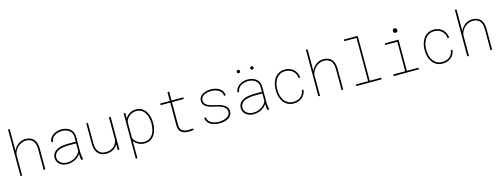

<svg xmlns="http://www.w3.org/2000/svg" viewBox="-15 -1768 7831 2989"><g transform="rotate(-15 3900.5 -273.5)"><path d="M130.9 -400.9Q143.6 -430.2 163.1 -455.3Q182.6 -480.5 207.8 -498.8Q232.9 -517.1 263.2 -527.6Q293.5 -538.1 328.1 -538.1Q373.5 -538.1 406.7 -523.4Q439.9 -508.8 461.4 -482.7Q482.9 -456.5 493.4 -420.4Q503.9 -384.3 504.4 -341.8V0H477.5V-341.8Q477.1 -378.9 468.5 -410.4Q460 -441.9 441.7 -464.6Q423.3 -487.3 395 -500Q366.7 -512.7 326.7 -512.2Q291 -511.7 258.8 -498Q226.6 -484.4 200.4 -461.4Q174.3 -438.5 156.2 -407.7Q138.2 -377 130.9 -342.8V0H104V-750H130.9Z M1083 0Q1077.1 -24.9 1075.2 -49.3Q1073.2 -73.7 1072.8 -98.6Q1055.7 -71.8 1032 -51.3Q1008.3 -30.8 980.5 -17.3Q952.6 -3.9 921.4 2.9Q890.1 9.8 857.4 9.8Q825.7 9.8 795.4 0.2Q765.1 -9.3 741.7 -27.3Q718.3 -45.4 704.1 -72.3Q689.9 -99.1 689.9 -133.8Q689.9 -181.2 712.9 -212.2Q735.8 -243.2 772.2 -261.5Q808.6 -279.8 853.5 -287.1Q898.4 -294.4 942.4 -294.9H1072.8V-372.1Q1071.8 -407.7 1058.1 -434.1Q1044.4 -460.4 1021.7 -477.5Q999 -494.6 969 -503.2Q939 -511.7 905.8 -511.7Q876.5 -511.7 845.9 -503.9Q815.4 -496.1 790.5 -480.2Q765.6 -464.4 749 -440.2Q732.4 -416 731 -382.8L704.6 -383.8Q706.5 -422.4 725.3 -451.2Q744.1 -480 772.7 -499.3Q801.3 -518.6 836.2 -528.3Q871.1 -538.1 905.8 -538.1Q944.8 -538.1 979.7 -527.6Q1014.6 -517.1 1041 -496.3Q1067.4 -475.6 1082.8 -444.1Q1098.1 -412.6 1099.1 -371.1V-106.4Q1099.6 -79.6 1104 -55.2Q1108.4 -30.8 1113.3 -4.4L1113.8 0ZM857.4 -16.1Q892.1 -15.6 924.6 -23.7Q957 -31.7 985.1 -47.9Q1013.2 -64 1035.6 -87.9Q1058.1 -111.8 1072.8 -143.1V-268.1H943.8Q918.9 -267.6 892.3 -265.1Q865.7 -262.7 840.3 -256.8Q814.9 -251 792.2 -241.2Q769.5 -231.4 752.7 -216.3Q735.8 -201.2 725.8 -180.4Q715.8 -159.7 716.3 -131.8Q716.3 -104 729 -82.3Q741.7 -60.5 762 -45.9Q782.2 -31.2 807.4 -23.7Q832.5 -16.1 857.4 -16.1Z M1670.9 0 1671.4 -94.2Q1646 -45.4 1598.9 -17.8Q1551.8 9.8 1483.9 9.8Q1438 9.8 1404.5 -5.9Q1371.1 -21.5 1349.4 -48.6Q1327.6 -75.7 1316.9 -112.8Q1306.2 -149.9 1305.7 -192.9V-528.3H1332V-191.9Q1332.5 -155.3 1341.3 -123.5Q1350.1 -91.8 1368.4 -67.9Q1386.7 -43.9 1415 -30.3Q1443.4 -16.6 1482.9 -16.6Q1521 -16.6 1552.7 -26.6Q1584.5 -36.6 1608.6 -55.4Q1632.8 -74.2 1648.7 -101.3Q1664.6 -128.4 1671.4 -162.6L1670.9 -528.3H1698.2V0Z M2312.5 -259.3Q2312.5 -228.5 2307.4 -196.5Q2302.2 -164.6 2292 -134.8Q2281.7 -105 2265.4 -78.6Q2249 -52.2 2226.1 -32.7Q2203.1 -13.2 2172.9 -1.7Q2142.6 9.8 2104.5 9.8Q2080.6 9.8 2056.2 3.9Q2031.7 -2 2009.3 -12.9Q1986.8 -23.9 1967.3 -40Q1947.8 -56.2 1934.1 -77.1V203.1H1907.7V-528.3H1934.1V-440.4Q1947.3 -462.9 1966.1 -481Q1984.9 -499 2006.8 -511.7Q2028.8 -524.4 2053.5 -531.2Q2078.1 -538.1 2103.5 -538.1Q2142.1 -538.1 2172.6 -526.9Q2203.1 -515.6 2226.1 -496.3Q2249 -477.1 2265.4 -450.7Q2281.7 -424.3 2292.2 -394.5Q2302.7 -364.7 2307.4 -332.8Q2312 -300.8 2312.5 -269.5ZM2285.6 -269.5Q2285.6 -296.9 2281.5 -325.4Q2277.3 -354 2268.8 -380.9Q2260.3 -407.7 2246.3 -431.4Q2232.4 -455.1 2212.4 -472.9Q2192.4 -490.7 2165.5 -501.2Q2138.7 -511.7 2104 -511.7Q2075.2 -511.7 2048.6 -502.7Q2022 -493.7 1999.5 -477.1Q1977.1 -460.4 1960.2 -437.3Q1943.4 -414.1 1934.1 -385.7V-125Q1943.8 -98.6 1962.2 -78.4Q1980.5 -58.1 2003.4 -44.4Q2026.4 -30.8 2052.7 -23.7Q2079.1 -16.6 2105 -16.6Q2139.2 -16.6 2166 -27.1Q2192.9 -37.6 2212.9 -55.7Q2232.9 -73.7 2246.6 -97.7Q2260.3 -121.6 2268.8 -148.4Q2277.3 -175.3 2281.2 -203.6Q2285.2 -231.9 2285.6 -259.3Z M2680.2 -670.9 2679.7 -528.3H2870.1V-501.5H2679.7V-126.5Q2680.7 -95.7 2690.7 -75Q2700.7 -54.2 2718.3 -41.3Q2735.8 -28.3 2759.5 -22.5Q2783.2 -16.6 2811.5 -16.6Q2851.1 -16.6 2889.2 -21L2894.5 3.9Q2874.5 7.8 2854.5 8.8Q2834.5 9.8 2814 9.8Q2778.8 9.8 2749.5 2.7Q2720.2 -4.4 2698.7 -20.5Q2677.2 -36.6 2665 -62.5Q2652.8 -88.4 2651.9 -126.5V-501.5H2496.6V-528.3H2651.9V-670.9Z M3490.2 -129.4Q3490.2 -150.9 3481.9 -168.2Q3473.6 -185.5 3459.5 -198.7Q3445.3 -211.9 3427 -221.9Q3408.7 -231.9 3388.7 -239Q3368.7 -246.1 3349.1 -251.2Q3329.6 -256.3 3313 -259.8Q3293 -264.2 3270.5 -269.3Q3248 -274.4 3226.6 -282Q3205.1 -289.6 3185.3 -299.8Q3165.5 -310.1 3150.9 -324.7Q3136.2 -339.4 3127.4 -359.1Q3118.7 -378.9 3119.1 -404.8Q3119.1 -429.2 3127.9 -448.5Q3136.7 -467.8 3151.1 -482.7Q3165.5 -497.6 3184.8 -508.1Q3204.1 -518.6 3225.3 -525.1Q3246.6 -531.7 3268.6 -534.9Q3290.5 -538.1 3310.5 -538.1Q3347.7 -538.1 3383.3 -529.8Q3418.9 -521.5 3447.5 -503.4Q3476.1 -485.4 3494.6 -456.8Q3513.2 -428.2 3516.1 -387.2H3488.8Q3487.8 -420.9 3470.7 -444.6Q3453.6 -468.3 3427.5 -483.2Q3401.4 -498 3370.4 -504.9Q3339.4 -511.7 3310.5 -511.7Q3286.1 -511.7 3257.6 -506.6Q3229 -501.5 3204.1 -489.3Q3179.2 -477.1 3162.6 -456.8Q3146 -436.5 3145.5 -405.8Q3145 -383.3 3153.3 -366.7Q3161.6 -350.1 3175.5 -337.6Q3189.5 -325.2 3207.8 -316.4Q3226.1 -307.6 3245.6 -301.3Q3265.1 -294.9 3284.9 -290.5Q3304.7 -286.1 3321.3 -282.7Q3352.5 -275.9 3387 -265.6Q3421.4 -255.4 3450.4 -238.3Q3479.5 -221.2 3498 -194.8Q3516.6 -168.5 3516.6 -128.9Q3516.6 -103 3507.3 -82.8Q3498 -62.5 3482.9 -47.1Q3467.8 -31.7 3447.5 -20.8Q3427.2 -9.8 3405 -3.2Q3382.8 3.4 3359.6 6.6Q3336.4 9.8 3314.9 9.8Q3291.5 9.8 3267.1 6.6Q3242.7 3.4 3219.5 -3.7Q3196.3 -10.7 3175.5 -22Q3154.8 -33.2 3138.7 -49.1Q3122.6 -64.9 3112.3 -86.2Q3102.1 -107.4 3100.1 -134.3H3127Q3130.9 -99.6 3149.7 -76.9Q3168.5 -54.2 3195.1 -40.8Q3221.7 -27.3 3253.4 -22Q3285.2 -16.6 3314.9 -16.6Q3331.5 -16.6 3351.1 -19Q3370.6 -21.5 3389.9 -27.1Q3409.2 -32.7 3427.2 -41.3Q3445.3 -49.8 3459.2 -62.5Q3473.1 -75.2 3481.4 -91.6Q3489.7 -107.9 3490.2 -129.4Z M4083.5 0Q4077.6 -24.9 4075.7 -49.3Q4073.7 -73.7 4073.2 -98.6Q4056.2 -71.8 4032.5 -51.3Q4008.8 -30.8 3981 -17.3Q3953.1 -3.9 3921.9 2.9Q3890.6 9.8 3857.9 9.8Q3826.2 9.8 3795.9 0.2Q3765.6 -9.3 3742.2 -27.3Q3718.8 -45.4 3704.6 -72.3Q3690.4 -99.1 3690.4 -133.8Q3690.4 -181.2 3713.4 -212.2Q3736.3 -243.2 3772.7 -261.5Q3809.1 -279.8 3854 -287.1Q3898.9 -294.4 3942.9 -294.9H4073.2V-372.1Q4072.3 -407.7 4058.6 -434.1Q4044.9 -460.4 4022.2 -477.5Q3999.5 -494.6 3969.5 -503.2Q3939.5 -511.7 3906.2 -511.7Q3877 -511.7 3846.4 -503.9Q3815.9 -496.1 3791 -480.2Q3766.1 -464.4 3749.5 -440.2Q3732.9 -416 3731.4 -382.8L3705.1 -383.8Q3707 -422.4 3725.8 -451.2Q3744.6 -480 3773.2 -499.3Q3801.8 -518.6 3836.7 -528.3Q3871.6 -538.1 3906.2 -538.1Q3945.3 -538.1 3980.2 -527.6Q4015.1 -517.1 4041.5 -496.3Q4067.9 -475.6 4083.3 -444.1Q4098.6 -412.6 4099.6 -371.1V-106.4Q4100.1 -79.6 4104.5 -55.2Q4108.9 -30.8 4113.8 -4.4L4114.3 0ZM3857.9 -16.1Q3892.6 -15.6 3925 -23.7Q3957.5 -31.7 3985.6 -47.9Q4013.7 -64 4036.1 -87.9Q4058.6 -111.8 4073.2 -143.1V-268.1H3944.3Q3919.4 -267.6 3892.8 -265.1Q3866.2 -262.7 3840.8 -256.8Q3815.4 -251 3792.7 -241.2Q3770 -231.4 3753.2 -216.3Q3736.3 -201.2 3726.3 -180.4Q3716.3 -159.7 3716.8 -131.8Q3716.8 -104 3729.5 -82.3Q3742.2 -60.5 3762.5 -45.9Q3782.7 -31.2 3807.9 -23.7Q3833 -16.1 3857.9 -16.1ZM3774.9 -693.8Q3774.9 -704.6 3783 -712.9Q3791 -721.2 3801.8 -721.2Q3812.5 -721.2 3820.8 -712.9Q3829.1 -704.6 3829.1 -693.8Q3829.1 -683.1 3820.8 -675Q3812.5 -667 3801.8 -667Q3791 -667 3783 -675Q3774.9 -683.1 3774.9 -693.8ZM3992.2 -693.8Q3992.2 -704.6 4000.2 -712.9Q4008.3 -721.2 4019 -721.2Q4029.8 -721.2 4038.1 -712.9Q4046.4 -704.6 4046.4 -693.8Q4046.4 -683.1 4038.1 -675Q4029.8 -667 4019 -667Q4008.3 -667 4000.2 -675Q3992.2 -683.1 3992.2 -693.8Z M4508.3 -16.6Q4542 -16.6 4572 -25.9Q4602.1 -35.2 4625.2 -53.5Q4648.4 -71.8 4663.1 -98.6Q4677.7 -125.5 4681.6 -160.2H4708Q4704.1 -120.6 4687 -89.1Q4669.9 -57.6 4643.3 -35.6Q4616.7 -13.7 4581.8 -2Q4546.9 9.8 4508.3 9.8Q4452.6 9.8 4411.4 -12.7Q4370.1 -35.2 4342.8 -72Q4315.4 -108.9 4302 -156.2Q4288.6 -203.6 4288.1 -253.9V-274.4Q4288.6 -324.2 4302 -371.8Q4315.4 -419.4 4342.5 -456.3Q4369.6 -493.2 4410.6 -515.6Q4451.7 -538.1 4507.3 -538.1Q4548.8 -538.1 4584.2 -524.9Q4619.6 -511.7 4646 -487.5Q4672.4 -463.4 4688.5 -429.4Q4704.6 -395.5 4708 -354H4681.6Q4678.7 -389.6 4664.6 -418.7Q4650.4 -447.8 4627.2 -468.5Q4604 -489.3 4573.5 -500.5Q4543 -511.7 4507.3 -511.7Q4457 -511.7 4420.9 -491.5Q4384.8 -471.2 4361.1 -437.7Q4337.4 -404.3 4326.2 -361.6Q4314.9 -318.8 4314.5 -274.4V-253.9Q4314.9 -208.5 4326.2 -166Q4337.4 -123.5 4361.1 -90.3Q4384.8 -57.1 4421.1 -36.9Q4457.5 -16.6 4508.3 -16.6Z M4931.6 -400.9Q4944.3 -430.2 4963.9 -455.3Q4983.4 -480.5 5008.5 -498.8Q5033.7 -517.1 5064 -527.6Q5094.2 -538.1 5128.9 -538.1Q5174.3 -538.1 5207.5 -523.4Q5240.7 -508.8 5262.2 -482.7Q5283.7 -456.5 5294.2 -420.4Q5304.7 -384.3 5305.2 -341.8V0H5278.3V-341.8Q5277.8 -378.9 5269.3 -410.4Q5260.7 -441.9 5242.4 -464.6Q5224.1 -487.3 5195.8 -500Q5167.5 -512.7 5127.4 -512.2Q5091.8 -511.7 5059.6 -498Q5027.3 -484.4 5001.2 -461.4Q4975.1 -438.5 4957 -407.7Q4939 -377 4931.6 -342.8V0H4904.8V-750H4931.6Z M5517.6 -750H5739.7V-26.4H5925.3V0H5517.6V-26.4H5713.4V-723.6H5517.6Z M6117.7 -528.3H6337.9V-26.4H6525.4V0H6117.7V-26.4H6311.5V-502H6117.7ZM6289.1 -678.7Q6289.1 -685.5 6290.5 -692.1Q6292 -698.7 6295.9 -703.9Q6299.8 -709 6306.4 -711.9Q6313 -714.8 6323.2 -714.8Q6333 -714.8 6339.6 -711.9Q6346.2 -709 6350.3 -703.9Q6354.5 -698.7 6356.2 -692.1Q6357.9 -685.5 6357.9 -678.7Q6357.9 -665.5 6350.3 -654.8Q6342.8 -644 6323.2 -644Q6303.2 -644 6296.1 -654.8Q6289.1 -665.5 6289.1 -678.7Z M6908.7 -16.6Q6942.4 -16.6 6972.4 -25.9Q7002.4 -35.2 7025.6 -53.5Q7048.8 -71.8 7063.5 -98.6Q7078.1 -125.5 7082 -160.2H7108.4Q7104.5 -120.6 7087.4 -89.1Q7070.3 -57.6 7043.7 -35.6Q7017.1 -13.7 6982.2 -2Q6947.3 9.8 6908.7 9.8Q6853 9.8 6811.8 -12.7Q6770.5 -35.2 6743.2 -72Q6715.8 -108.9 6702.4 -156.2Q6689 -203.6 6688.5 -253.9V-274.4Q6689 -324.2 6702.4 -371.8Q6715.8 -419.4 6742.9 -456.3Q6770 -493.2 6811 -515.6Q6852.1 -538.1 6907.7 -538.1Q6949.2 -538.1 6984.6 -524.9Q7020 -511.7 7046.4 -487.5Q7072.8 -463.4 7088.9 -429.4Q7105 -395.5 7108.4 -354H7082Q7079.1 -389.6 7064.9 -418.7Q7050.8 -447.8 7027.6 -468.5Q7004.4 -489.3 6973.9 -500.5Q6943.4 -511.7 6907.7 -511.7Q6857.4 -511.7 6821.3 -491.5Q6785.2 -471.2 6761.5 -437.7Q6737.8 -404.3 6726.6 -361.6Q6715.3 -318.8 6714.8 -274.4V-253.9Q6715.3 -208.5 6726.6 -166Q6737.8 -123.5 6761.5 -90.3Q6785.2 -57.1 6821.5 -36.9Q6857.9 -16.6 6908.7 -16.6Z M7332 -400.9Q7344.7 -430.2 7364.3 -455.3Q7383.8 -480.5 7408.9 -498.8Q7434.1 -517.1 7464.4 -527.6Q7494.6 -538.1 7529.3 -538.1Q7574.7 -538.1 7607.9 -523.4Q7641.1 -508.8 7662.6 -482.7Q7684.1 -456.5 7694.6 -420.4Q7705.1 -384.3 7705.6 -341.8V0H7678.7V-341.8Q7678.2 -378.9 7669.7 -410.4Q7661.1 -441.9 7642.8 -464.6Q7624.5 -487.3 7596.2 -500Q7567.9 -512.7 7527.8 -512.2Q7492.2 -511.7 7460 -498Q7427.7 -484.4 7401.6 -461.4Q7375.5 -438.5 7357.4 -407.7Q7339.4 -377 7332 -342.8V0H7305.2V-750H7332Z"/></g></svg>

Font: Roboto Mono Thin
Style: Regular
Weight: 250
Designer: Google
Version: Version 2.000985; 2015; ttfautohint (v1.3)